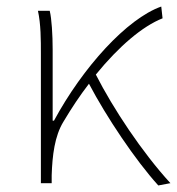

<svg xmlns="http://www.w3.org/2000/svg" viewBox="-20 -560 541 587"><path d="M501 0C414 -95 326 -228 273 -332C344 -419 416 -480 477 -504L473 -540C368 -503 233 -354 145 -191H141V-409C141 -453 138 -503 132 -527H96C105 -486 105 -438 105 -396V0H138V-24C140 -85 147 -144 174 -188C199 -230 225 -269 252 -304C305 -203 394 -70 464 7Z"/></svg>

Font: Genne Gothic ExtraLight
Style: Regular
Weight: 250
Designer: Ryoko NISHIZUKA (kana & ideographs); Paul D. Hunt (Latin, Greek & Cyrillic); Wenlong ZHANG (bopomofo); Sandoll Communica
Foundry: Adobe Systems Incorporated
Version: Version 1.004;PS 1.004;hotconv 16.6.51;makeotf.lib2.5.65220